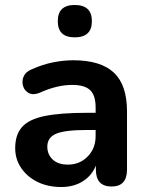

<svg xmlns="http://www.w3.org/2000/svg" viewBox="-20 -741 590 771"><path d="M280 -591Q212 -591 212 -656Q212 -721 280 -721Q349 -721 349 -656Q349 -591 280 -591ZM226 10Q172 10 130.5 -10.5Q89 -31 65 -66.5Q41 -102 41 -146Q41 -200 68.5 -231Q96 -262 159 -275Q222 -288 328 -288H364V-310Q364 -358 342 -379Q320 -400 270 -400Q240 -400 208 -392.5Q176 -385 138 -368Q113 -358 95.5 -367.5Q78 -377 72.5 -396Q67 -415 75 -434Q83 -453 108 -463Q153 -483 195 -491Q237 -499 274 -499Q384 -499 437 -449.5Q490 -400 490 -294V-60Q490 8 428 8Q365 8 365 -60V-76Q349 -36 312.5 -13Q276 10 226 10ZM364 -219H329Q241 -219 205.5 -204Q170 -189 170 -152Q170 -121 191.5 -100.5Q213 -80 253 -80Q300 -80 332 -112.5Q364 -145 364 -195Z"/></svg>

Font: Chiron GoRound TC SB
Style: Regular
Weight: 500
Designer: Ryoko NISHIZUKA 西塚涼子 (kana, bopomofo & ideographs); Paul D. Hunt (Latin, Greek & Cyrillic); Sandoll Communications 산돌커뮤니
Foundry: Adobe
Version: Version 1.000;hotconv 1.1.1;makeotfexe 2.6.0